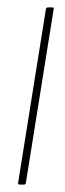

<svg xmlns="http://www.w3.org/2000/svg" viewBox="-20 -499 177 519"><path d="M34 0Q28 0 29 -5L104 -474Q105 -479 110 -479H121Q123 -479 124.5 -478.5Q126 -478 125 -474L50 -5Q49 0 45 0Z"/></svg>

Font: Sofia Sans Extra Condensed Thin
Style: Italic
Weight: 250
Italic angle: -9°
Version: Version 4.100